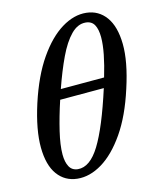

<svg xmlns="http://www.w3.org/2000/svg" viewBox="-123 -911 855 1016"><g transform="rotate(-15 305.0 -403.0)"><path d="M174 15Q108 8 69.5 -44.5Q31 -97 30 -193.5Q29 -290 73 -427Q118 -565 180 -654.5Q242 -744 311 -786Q380 -828 446 -821Q512 -814 550.5 -761Q589 -708 590.5 -612Q592 -516 547 -378Q503 -240 441 -150.5Q379 -61 310 -19.5Q241 22 174 15ZM190 -33Q255 -27 312 -119.5Q369 -212 433 -412H194Q166 -327 148.5 -253.5Q131 -180 131 -129Q131 -87 145 -61.5Q159 -36 190 -33ZM212 -466H449Q468 -529 478.5 -582.5Q489 -636 489 -676Q489 -719 475.5 -744Q462 -769 430 -772Q387 -776 349 -737.5Q311 -699 277.5 -628.5Q244 -558 212 -466Z"/></g></svg>

Font: Zen Antique Soft
Style: Regular
Weight: 400
Designer: Yoshimichi Ohira
Foundry: Positype
Version: Version 1.001